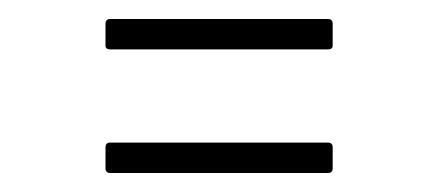

<svg xmlns="http://www.w3.org/2000/svg" viewBox="-20 -403 460 202"><path d="M96 -351Q91 -351 91 -355V-378Q91 -383 96 -383H325Q330 -383 330 -378V-355Q330 -351 325 -351ZM96 -221Q91 -221 91 -226V-248Q91 -253 96 -253H325Q330 -253 330 -248V-226Q330 -221 325 -221Z"/></svg>

Font: Sofia Sans Extra Condensed ExtraLight
Style: Regular
Weight: 250
Designer: Botio Nikoltchev, Ani Petrova
Foundry: lettersoup
Version: Version 4.101